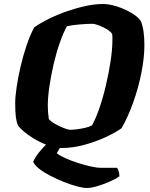

<svg xmlns="http://www.w3.org/2000/svg" viewBox="-20 -740 752 960"><path d="M291 0Q285 0 279 0L264 26Q278 38 306 50.5Q334 63 367.5 74Q401 85 432.5 92Q464 99 485 99H565Q570 105 573.5 117Q577 129 577 142Q560 154 529.5 167.5Q499 181 467.5 190.5Q436 200 415 200Q396 200 365.5 192Q335 184 300 170Q265 156 232 139Q199 122 176 104Q153 86 146 69Q157 44 175 22Q193 0 210 -17Q177 -30 147.5 -48Q118 -66 97.5 -84Q77 -102 70 -113Q63 -128 59.5 -153Q56 -178 56 -226Q56 -256 63 -303.5Q70 -351 82.5 -405.5Q95 -460 112.5 -512Q130 -564 151 -603Q182 -625 224.5 -646Q267 -667 314.5 -683.5Q362 -700 408.5 -710Q455 -720 494 -720Q527 -720 565.5 -707.5Q604 -695 637 -675.5Q670 -656 684 -635Q702 -592 702 -515Q702 -453 687.5 -378.5Q673 -304 647 -230.5Q621 -157 588 -99Q556 -76 505.5 -53Q455 -30 398.5 -15Q342 0 291 0ZM331 -91Q343 -91 364 -93.5Q385 -96 406 -101Q427 -106 440 -113Q458 -145 476.5 -198Q495 -251 509.5 -313Q524 -375 533 -434.5Q542 -494 542 -538Q542 -549 542 -556.5Q542 -564 541 -569Q536 -580 517 -592Q498 -604 476 -612.5Q454 -621 441 -621Q418 -621 380 -618Q342 -615 315 -609Q297 -578 279.5 -528Q262 -478 248.5 -420.5Q235 -363 227 -308Q219 -253 219 -212Q219 -178 224 -146Q228 -138 242.5 -128.5Q257 -119 274.5 -110.5Q292 -102 308 -96.5Q324 -91 331 -91Z"/></svg>

Font: Texturina Black
Style: Italic
Weight: 900
Italic angle: -11°
Designer: Guillermo Torres Carreño
Foundry: Omnibus-Type
Version: Version 1.002; ttfautohint (v1.8.3)